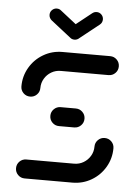

<svg xmlns="http://www.w3.org/2000/svg" viewBox="-51 -730 556 770"><g transform="rotate(5 227.0 -345.0)"><path d="M383.3 -189.6Q399.3 -189.6 410.4 -178.5Q421.5 -167.4 421.5 -151.5Q421.5 -110.4 401.1 -75.6Q380.7 -40.7 345.9 -20.4Q311.1 0 269.6 0H77.4Q61.5 0 50.4 -11.1Q39.3 -22.2 39.3 -38.1Q39.3 -54.1 50.4 -65.2Q61.5 -76.3 77.4 -76.3H269.6Q290.4 -76.3 307.6 -86.5Q324.8 -96.7 335 -113.9Q345.2 -131.1 345.2 -151.5Q345.2 -167.4 356.3 -178.5Q367.4 -189.6 383.3 -189.6ZM295.6 -259.3Q295.6 -243.3 284.4 -232.2Q273.3 -221.1 257.4 -221.1H196.3Q180.4 -221.1 169.3 -232.2Q158.1 -243.3 158.1 -259.3Q158.1 -275.2 169.3 -286.3Q180.4 -297.4 196.3 -297.4H257.4Q273.3 -297.4 284.4 -286.3Q295.6 -275.2 295.6 -259.3ZM70.4 -328.9Q54.4 -328.9 43.3 -340Q32.2 -351.1 32.2 -367Q32.2 -408.1 52.6 -443Q73 -477.8 107.8 -498.1Q142.6 -518.5 184.1 -518.5H376.3Q392.2 -518.5 403.3 -507.4Q414.4 -496.3 414.4 -480.4Q414.4 -464.4 403.3 -453.3Q392.2 -442.2 376.3 -442.2H184.1Q163.3 -442.2 146.1 -432Q128.9 -421.9 118.7 -404.6Q108.5 -387.4 108.5 -367Q108.5 -351.1 97.4 -340Q86.3 -328.9 70.4 -328.9ZM119.6 -662.6Q119.6 -674.1 127.6 -682Q135.6 -690 147 -690Q157 -690 164.1 -683.7L244.4 -620.7Q249.3 -616.7 252 -611.1Q254.8 -605.6 254.8 -599.3Q254.8 -587.8 246.9 -579.8Q238.9 -571.9 227.4 -571.9Q217.4 -571.9 210.4 -578.1L130 -641.1Q125.2 -645.2 122.4 -650.7Q119.6 -656.3 119.6 -662.6ZM307 -690Q318.5 -690 326.5 -681.9Q334.4 -673.7 334.4 -662.6Q334.4 -649.6 324.1 -641.1L244.4 -577.8L210.4 -620.7L289.6 -683.7Q297.8 -690 307 -690Z"/></g></svg>

Font: 26F Galaxy Sans
Style: Bold
Weight: 700
Designer: C₂₉H₂₅N₃O₅
Version: Version 1.100